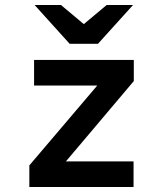

<svg xmlns="http://www.w3.org/2000/svg" viewBox="-20 -752 656 772"><path d="M98 0V-87L371 -408H117V-511H518V-426L245 -103H517V0ZM260 -576 119 -732H225L317 -655L409 -732H515L374 -576Z"/></svg>

Font: Overpass Mono Light
Style: Regular
Weight: 300
Monospace: yes
Designer: Delve Withrington, Dave Bailey
Foundry: Delve Fonts LLC
Version: Version 4.000